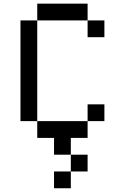

<svg xmlns="http://www.w3.org/2000/svg" viewBox="-20 -747 676 1040"><path d="M90.9 -636.4V-90.9H181.8V-636.4ZM181.8 -90.9V0H272.7V90.9H363.6V0H454.5V-90.9ZM454.5 -181.8V-90.9H545.5V-181.8ZM181.8 -727.3V-636.4H454.5V-727.3ZM454.5 -636.4V-545.5H545.5V-636.4ZM363.6 90.9V181.8H454.5V90.9ZM272.7 181.8V272.7H363.6V181.8Z"/></svg>

Font: Departure Mono
Style: Regular
Weight: 400
Monospace: yes
Designer: Helena Zhang
Version: Version 1.500;Glyphs 3.3.1 (3343)